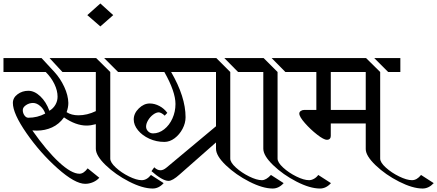

<svg xmlns="http://www.w3.org/2000/svg" viewBox="-34 -1023 2514 1104"><path d="M907 30Q879 61 844 61Q786 61 708 21Q630 -19 573.5 -73.5Q517 -128 517 -168V-309Q488 -301 464 -301Q402 -301 334 -348Q306 -309 265.5 -290.5Q225 -272 178 -272Q161 -272 152 -273Q234 -156 305.5 -90Q377 -24 423 -24Q447 -24 470 -55L537 -1Q523 15 501 24.5Q479 34 456 34Q397 34 297 -55Q197 -144 118.5 -257Q40 -370 40 -431Q40 -461 67 -481Q94 -501 129 -501Q164 -501 197.5 -469.5Q231 -438 250 -386Q272 -399 284.5 -420.5Q297 -442 297 -467Q297 -502 279 -539.5Q261 -577 229 -609H-14V-689H205L279 -609Q313 -572 335.5 -523.5Q358 -475 359 -431Q359 -406 349 -378Q377 -360 417 -360Q467 -360 517 -384V-609H325L251 -689H519L600 -609V-111Q600 -89 632 -59.5Q664 -30 707.5 -8.5Q751 13 781 13Q810 13 834 -17ZM645 -609 565 -689H715V-609ZM226 -370Q218 -395 197.5 -413Q177 -431 156 -431Q134 -431 115.5 -418.5Q97 -406 97 -390Q97 -373 106.5 -359.5Q116 -346 129 -346Q181 -346 226 -370Z M543 -1003 617 -936 543 -871 468 -936Z M1597 30Q1569 61 1534 61Q1477 61 1399.5 21.5Q1322 -18 1265 -72.5Q1208 -127 1208 -168V-204L999 -20Q958 17 935 17Q917 17 891.5 2Q866 -13 837 -39L853 -61Q870 -44 889 -44Q905 -44 923 -59L1208 -297V-609H950Q1033 -466 1033 -349Q1033 -315 1015.5 -282Q998 -249 970 -228Q942 -207 911 -207Q865 -207 824.5 -225.5Q784 -244 759.5 -274Q735 -304 735 -336Q735 -371 764 -399.5Q793 -428 827 -428Q855 -428 882.5 -413.5Q910 -399 928 -374L913 -358Q904 -367 894.5 -372Q885 -377 879 -377Q864 -377 846.5 -364Q829 -351 817.5 -331.5Q806 -312 806 -295Q806 -279 818 -267.5Q830 -256 846 -256Q880 -256 910 -279.5Q940 -303 957.5 -342Q975 -381 975 -425Q975 -496 911 -609H688V-689H1210L1290 -609V-111Q1290 -89 1322.5 -59.5Q1355 -30 1398.5 -8.5Q1442 13 1472 13Q1496 13 1524 -17ZM1335 -609 1256 -689H1406V-609Z M1364 -689H1482L1562 -609V-111Q1562 -89 1594 -59.5Q1626 -30 1669.5 -8.5Q1713 13 1743 13Q1757 13 1771.5 5Q1786 -3 1796 -17L1869 30Q1841 61 1806 61Q1748 61 1670.5 21Q1593 -19 1536.5 -73.5Q1480 -128 1480 -168V-609H1364ZM1528 -689H1678V-609H1607Z M2152 -609V-111Q2152 -89 2184.5 -59.5Q2217 -30 2261 -8.5Q2305 13 2335 13Q2363 13 2387 -17L2460 30Q2431 61 2396 61Q2339 61 2261 21.5Q2183 -18 2126 -72.5Q2069 -127 2069 -166V-313H1868V-241Q1868 -231 1862 -225Q1856 -219 1846 -219Q1828 -219 1789.5 -249Q1751 -279 1719 -315.5Q1687 -352 1687 -370Q1687 -379 1695.5 -385Q1704 -391 1716 -391H1785V-609H1650V-689H2071ZM2268 -609H2198L2118 -689H2268ZM1868 -609V-391H2069V-609Z"/></svg>

Font: Amita
Style: Regular
Weight: 400
Designer: Eduardo Rodriguez Tunni, Modular Infotech, Brian J. Bonislawsky
Foundry: Eduardo Rodriguez Tunni, Modular Infotech, Brian J. Bonislawsky
Version: Version 1.004